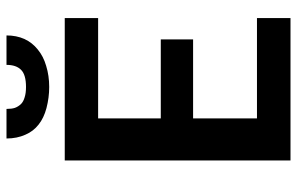

<svg xmlns="http://www.w3.org/2000/svg" viewBox="-188 -762 950 615"><g transform="rotate(-90 287.5 -455.0)"><path d="M536.6 -616.2H215.3V-415.5H468.3V-312H215.3V-107.4H536.6V0H80.6V-723.1H536.6ZM315.9 -772.9Q281.7 -772.9 248 -781.7Q216.8 -790 195.8 -806.6Q173.8 -823.7 163.1 -849.1Q150.9 -876 150.9 -909.7H245.6Q245.6 -893.1 249 -882.8Q252.9 -872.1 261.2 -863.3Q269 -855.5 282.7 -851.6Q295.9 -847.2 315.9 -847.2Q355.5 -847.2 371.1 -863.3Q386.7 -878.9 386.7 -909.7H481Q481 -877.9 469.7 -852.5Q458 -827.1 436 -809.6Q414.1 -791.5 383.8 -782.7Q352.1 -772.9 315.9 -772.9Z"/></g></svg>

Font: Lato-SemiBold
Style: Bold
Weight: 500
Designer: Lukasz Dziedzic with Adam Twardoch and Botio Nikoltchev
Foundry: tyPoland Lukasz Dziedzic
Version: ""